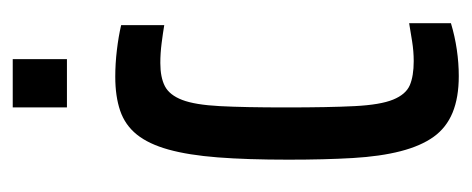

<svg xmlns="http://www.w3.org/2000/svg" viewBox="-234 -480 723 294"><g transform="rotate(-90 127.0 -333.5)"><path d="M157 8Q124 8 101 -1.5Q78 -11 64 -30.5Q50 -50 42 -81Q34 -112 31.5 -154.5Q29 -197 29 -253Q29 -316 32.5 -361Q36 -406 44.5 -436.5Q53 -467 67.5 -485Q82 -503 104 -510.5Q126 -518 156 -518Q176 -518 197 -515.5Q218 -513 235 -509V-443Q223 -445 207.5 -447Q192 -449 177 -449Q155 -449 141.5 -442Q128 -435 120.5 -415.5Q113 -396 111 -358Q109 -320 109 -257Q109 -191 111 -151.5Q113 -112 121 -92.5Q129 -73 143 -67Q157 -61 180 -61Q195 -61 210.5 -63.5Q226 -66 238 -68V-4Q218 2 197.5 5Q177 8 157 8ZM109 -592V-675H183V-592Z"/></g></svg>

Font: Saira UltraCondensed SemiBold
Style: Regular
Weight: 600
Width: 1
Designer: Hector Gatti with collaboration of the Omnibus-Type team
Foundry: Omnibus-Type
Version: Version 1.101